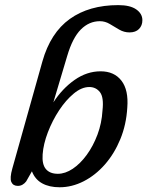

<svg xmlns="http://www.w3.org/2000/svg" viewBox="-20 -742 591 770"><path d="M249.5 -517.5 194 -331.5Q230 -387 279.2 -421.5Q328.5 -456 383.5 -456Q438 -456 467 -418.5Q496 -381 490.5 -310.5Q486.5 -242 462.5 -183.8Q438.5 -125.5 400.5 -82.2Q362.5 -39 315.5 -15Q268.5 9 219 9Q177.5 9 149 -6.8Q120.5 -22.5 108 -55L85 -14.5Q79 -6.5 70.5 -1.5Q62 3.5 51.5 3.5Q32.5 3.5 25.5 -12Q18.5 -27.5 29.5 -66.5L150 -495.5Q182.5 -610.5 260 -666Q337.5 -721.5 454.5 -721.5Q502 -721.5 526.5 -704.2Q551 -687 551 -661Q551 -639.5 537.5 -625.8Q524 -612 499.5 -612Q477.5 -612 458.2 -623.2Q439 -634.5 420.2 -645.8Q401.5 -657 380.5 -657Q337.5 -657 304.2 -623.8Q271 -590.5 249.5 -517.5ZM338 -393Q307.5 -393 276 -367Q244.5 -341 217.2 -299.8Q190 -258.5 172 -211.5Q154 -164.5 151 -123Q148 -83 164 -64Q180 -45 212 -45Q241.5 -45 271.8 -65.2Q302 -85.5 327.8 -120.8Q353.5 -156 370.8 -201.8Q388 -247.5 391 -298.5Q397 -351.5 381 -372.2Q365 -393 338 -393Z"/></svg>

Font: Fraunces 72pt SuperSoft
Style: Italic
Weight: 400
Italic angle: -16°
Version: Version 1.000;[b76b70a41]